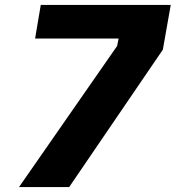

<svg xmlns="http://www.w3.org/2000/svg" viewBox="-20 -757 711 777"><path d="M57 0 454 -571 460 -601H122L145 -737H671L639 -556L260 0Z"/></svg>

Font: Tomorrow SemiBold
Style: Italic
Weight: 600
Italic angle: -10°
Designer: Tony de Marco, Monica Rizzolli
Foundry: Just in Type
Version: Version 2.002